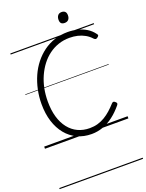

<svg xmlns="http://www.w3.org/2000/svg" viewBox="-250 -1187 1274 1676"><g transform="rotate(-20 387.5 -348.5)"><path d="M429 19Q355 19 295.5 -9Q236 -37 193.5 -89Q151 -141 128 -213.5Q105 -286 105 -376Q105 -444 118.5 -508Q132 -572 157.5 -629.5Q183 -687 220.5 -734.5Q258 -782 305.5 -817Q353 -852 410.5 -871Q468 -890 533 -890Q581 -890 624.5 -879Q668 -868 705 -845.5Q742 -823 769 -786Q777 -777 774.5 -770Q772 -763 761 -755Q752 -748 744.5 -748.5Q737 -749 727 -759Q704 -785 673 -802.5Q642 -820 606.5 -828.5Q571 -837 531 -837Q476 -837 427.5 -820.5Q379 -804 338 -773.5Q297 -743 265 -701Q233 -659 210 -607.5Q187 -556 175.5 -498.5Q164 -441 164 -378Q164 -298 182.5 -234.5Q201 -171 236.5 -126Q272 -81 321 -58Q370 -35 431 -35Q471 -35 505.5 -45Q540 -55 571 -73.5Q602 -92 630 -117Q658 -142 685 -172Q693 -181 701 -181Q709 -181 718 -172Q728 -164 728.5 -157Q729 -150 721 -140Q679 -89 631.5 -53Q584 -17 533.5 1Q483 19 429 19ZM538 -973Q517 -973 506.5 -983.5Q496 -994 496 -1017Q496 -1041 508 -1056.5Q520 -1072 544 -1072Q564 -1072 575.5 -1061Q587 -1050 587 -1027Q587 -1002 574.5 -987.5Q562 -973 538 -973ZM0 365H775V375H0ZM0 -20H775V0H0ZM0 -505H775V-500H0ZM0 -885H775V-875H0Z"/></g></svg>

Font: Playwrite GB J Guides
Style: Italic
Weight: 400
Italic angle: -7.01216°
Designer: Veronika Burian, José Scaglione
Foundry: TypeTogether
Version: Version 1.003